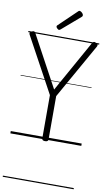

<svg xmlns="http://www.w3.org/2000/svg" viewBox="-149 -1194 911 1634"><g transform="rotate(10 306.5 -377.0)"><path d="M302 14Q275 14 275 -5V-379L15 -857Q10 -867 13.5 -873.5Q17 -880 29 -886Q43 -892 49.5 -890Q56 -888 63 -874L302 -432L549 -874Q557 -888 564.5 -890Q572 -892 583 -886Q597 -880 599.5 -873.5Q602 -867 598 -857L329 -380V-5Q329 14 302 14ZM254 -939Q248 -939 238.5 -948Q229 -957 229 -964Q229 -966 230 -969.5Q231 -973 235 -976L385 -1120Q389 -1124 392 -1126.5Q395 -1129 399 -1129Q406 -1129 414 -1123.5Q422 -1118 427.5 -1110.5Q433 -1103 433 -1096Q433 -1092 432 -1089Q431 -1086 425 -1081L268 -946Q263 -943 260.5 -941Q258 -939 254 -939ZM0 365H613V375H0ZM0 -20H613V0H0ZM0 -505H613V-500H0ZM0 -885H613V-875H0Z"/></g></svg>

Font: Playwrite GB J Guides
Style: Regular
Weight: 400
Designer: Veronika Burian, José Scaglione
Foundry: TypeTogether
Version: Version 1.003